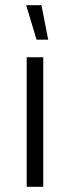

<svg xmlns="http://www.w3.org/2000/svg" viewBox="-20 -721 236 741"><path d="M147 0H83V-500H147ZM166 -568H121L81 -701H140Z"/></svg>

Font: Kulim Park Light
Style: Regular
Weight: 300
Designer: Noponies / Dale Sattler
Foundry: Noponies
Version: Version 1.000; ttfautohint (v1.8.3)